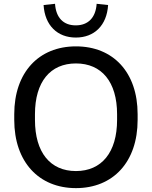

<svg xmlns="http://www.w3.org/2000/svg" viewBox="-20 -970 791 1000"><path d="M375.5 9.8C568.4 9.8 696.8 -125.5 696.8 -345.7V-375C696.8 -593.8 569.3 -728.5 375.5 -728.5C182.1 -728.5 54.2 -593.3 54.2 -375V-345.7C54.2 -126.5 182.6 9.8 375.5 9.8ZM375.5 -79.1C242.2 -79.1 162.1 -175.3 162.1 -345.7V-375C162.1 -544.4 242.2 -639.6 375.5 -639.6C509.3 -639.6 589.8 -543.9 589.8 -375V-345.7C589.8 -175.8 508.8 -79.1 375.5 -79.1ZM375 -774.4C471.2 -774.4 536.6 -837.9 543 -943.8L483.4 -950.2C478.5 -877.4 438.5 -837.9 374.5 -837.9C310.5 -837.9 271.5 -877.4 266.6 -950.2L207 -943.8C213.4 -837.9 278.8 -774.4 375 -774.4Z"/></svg>

Font: Winston
Style: Regular
Weight: 400
Designer: Vernon Adams, Kim Jin-seong, David Berlow, Cristiano Sobral
Foundry: The Winston Project Authors
Version: Version 3.004